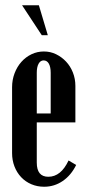

<svg xmlns="http://www.w3.org/2000/svg" viewBox="-20 -701 326 731"><path d="M26 -369Q26 -397 35.5 -422Q45 -447 61.5 -465.5Q78 -484 100 -494.5Q122 -505 147 -505Q172 -505 193.5 -494.5Q215 -484 231.5 -466.5Q248 -449 257.5 -425Q267 -401 267 -374V-235H120V-82Q120 -28 164 -28Q212 -28 241 -90L270 -73Q251 -34 219 -12Q187 10 148 10Q122 10 99.5 0.5Q77 -9 60.5 -26.5Q44 -44 35 -67.5Q26 -91 26 -118ZM173 -269V-424Q173 -446 166 -458.5Q159 -471 146 -471Q134 -471 127 -458.5Q120 -446 120 -424V-269ZM139 -567 64 -681H128L162 -567Z"/></svg>

Font: Moniqa ExtBd Cond Paragraph
Style: Regular
Weight: 800
Width: 3
Designer: Rajesh Rajput
Foundry: Rajesh Rajput
Version: Version 1.000